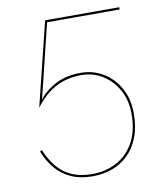

<svg xmlns="http://www.w3.org/2000/svg" viewBox="-81 -766 718 842"><g transform="rotate(-10 278.5 -345.0)"><path d="M489 -230Q489 -295 462 -343.5Q435 -392 390 -419Q345 -446 290 -446Q223 -446 174.5 -419.5Q126 -393 103 -359L184 -690H507V-700H177L85 -327Q111 -362 142 -386.5Q173 -411 210 -423.5Q247 -436 290 -436Q343 -436 385.5 -409.5Q428 -383 453.5 -337Q479 -291 479 -230Q479 -155 450.5 -103.5Q422 -52 373 -26Q324 0 264 0Q212 0 173.5 -17Q135 -34 108.5 -66Q82 -98 64 -142L55 -137Q73 -92 101 -59Q129 -26 169.5 -8Q210 10 264 10Q311 10 352 -5Q393 -20 423.5 -50Q454 -80 471.5 -125Q489 -170 489 -230Z"/></g></svg>

Font: Jost Thin
Style: Regular
Weight: 250
Version: Version 3.710